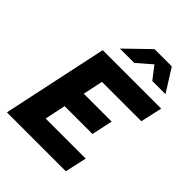

<svg xmlns="http://www.w3.org/2000/svg" viewBox="-258 -1069 1203 1203"><g transform="rotate(45 344.0 -467.0)"><path d="M21 0 170 -700H688L656 -556H307L279 -423H526L496 -283H249L220 -144H575L543 0ZM239 -783 395 -934H548L643 -783H526L462 -866L366 -783Z"/></g></svg>

Font: Red Hat Text
Style: Italic
Weight: 300
Italic angle: -12°
Designer: Pentagram, MCKL
Foundry: Pentagram, MCKL
Version: Version 1.023